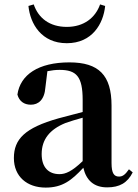

<svg xmlns="http://www.w3.org/2000/svg" viewBox="-20 -835 625 871"><path d="M109 -808C117 -727 168 -639 283 -639C398 -639 449 -727 457 -808L434 -815C413 -755 361 -713 283 -713C205 -713 154 -753 133 -815ZM466 15C522 15 558 -5 582 -53L565 -67C547 -41 535 -34 520 -34C498 -34 486 -48 486 -95V-356C486 -494 428 -552 295 -552C154 -552 72 -496 59 -406C67 -376 89 -360 120 -360C154 -360 182 -382 186 -439L195 -512C215 -516 232 -518 250 -518C327 -518 355 -488 355 -381V-327L245 -298C93 -255 43 -204 43 -118C43 -34 103 16 187 16C263 16 304 -16 358 -74C371 -18 405 15 466 15ZM355 -104C306 -57 277 -45 250 -45C201 -45 169 -75 169 -136C169 -203 206 -248 277 -277C297 -284 325 -293 355 -301Z"/></svg>

Font: GenRyuMin2 TW B
Style: Regular
Weight: 700
Version: Version 2.100;PS 2.1;hotconv 16.6.51;makeotf.lib2.5.65220 DE